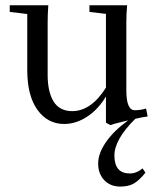

<svg xmlns="http://www.w3.org/2000/svg" viewBox="-20 -455 590 722"><path d="M221.2 11.2Q159.2 11.2 120.8 -42Q82.5 -95.2 82.5 -191.4V-402.3L16.6 -410.2V-435.1H161.6Q159.2 -400.9 159.2 -370.1V-173.8Q159.2 -109.4 181.6 -73.2Q204.1 -37.1 251.5 -37.1Q322.8 -37.1 378.4 -125.5V-402.8L316.4 -410.2V-435.1H458Q455.1 -402.3 455.1 -370.1V-114.7Q455.1 -40.5 486.8 -40.5Q508.3 -40.5 529.3 -46.9L535.2 -17.1Q513.2 -14.2 488.8 -8.3Q410.2 69.3 410.2 129.9Q410.2 197.3 468.3 197.3Q493.2 197.3 516.1 178.2L526.9 194.3Q503.9 223.1 483.6 234.9Q463.4 246.6 432.6 246.6Q394.5 246.6 371.8 222.2Q349.1 197.8 349.1 160.2Q349.1 121.6 378.7 79.1Q408.2 36.6 461.9 -2.4Q409.2 9.8 395.5 15.6L378.4 6.3V-92.3Q349.6 -43.9 307.9 -16.4Q266.1 11.2 221.2 11.2Z"/></svg>

Font: Elstob
Style: Regular
Weight: 400
Designer: Peter S. Baker
Version: Version 1.015